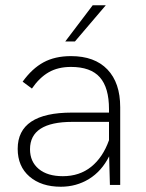

<svg xmlns="http://www.w3.org/2000/svg" viewBox="-20 -710 561 737"><path d="M386.2 -689.9 267.6 -550.8H230.5L335.9 -689.9ZM252.4 -494.6Q343.3 -494.6 392.3 -443.4Q441.4 -392.1 441.4 -298.8V0H401.9L398.9 -109.9Q370.1 -52.7 321.5 -22.9Q272.9 6.8 213.4 6.8Q138.7 6.8 93.3 -32.2Q47.9 -71.3 47.9 -138.7Q47.9 -277.8 255.9 -277.8H398.4V-291Q398.4 -373.5 363.3 -413.3Q328.1 -453.1 252.4 -453.1Q202.6 -453.1 167 -432.6Q131.3 -412.1 102.5 -370.1L66.9 -396.5Q103 -446.8 147 -470.7Q190.9 -494.6 252.4 -494.6ZM221.2 -33.7Q285.2 -33.7 330.1 -69.8Q375 -106 398.4 -171.9V-242.2H257.8Q95.2 -242.2 95.2 -137.2Q95.2 -89.4 128.7 -61.5Q162.1 -33.7 221.2 -33.7Z"/></svg>

Font: HK Grotesk Light Legacy
Style: Regular
Weight: 300
Designer: Alfredo Marco Pradil
Foundry: Hanken Design Co.
Version: Version 2.022;PS 002.022;hotconv 1.0.88;makeotf.lib2.5.64775